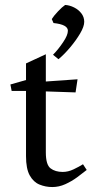

<svg xmlns="http://www.w3.org/2000/svg" viewBox="-20 -739 376 775"><path d="M27 -372 22 -398 85 -416V-483L165 -520V-410L293 -419L285 -366L165 -370V-124Q165 -74 184 -59.5Q203 -45 233 -45Q255 -45 277 -55.5Q299 -66 315 -76L330 -53Q314 -40 291.5 -23.5Q269 -7 243.5 4.5Q218 16 191 16Q164 16 139.5 6Q115 -4 100 -31Q85 -58 85 -109V-372ZM243 -719Q261 -718 279 -709Q297 -700 308.5 -685Q320 -670 320 -651Q320 -632 303.5 -604Q287 -576 263 -547.5Q239 -519 216 -500L194 -518Q215 -539 235 -569Q254 -597 254 -615Q254 -640 196 -646L189 -662Q197 -675 214 -693Q231 -711 243 -719Z"/></svg>

Font: Buenard
Style: Regular
Weight: 400
Version: Version 2.000